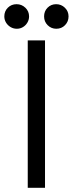

<svg xmlns="http://www.w3.org/2000/svg" viewBox="-40 -892 345 912"><path d="M-19.5 -814Q-19.5 -838.9 -2.7 -855.5Q14.2 -872.1 38.6 -872.1Q63 -872.1 80.6 -855.2Q98.1 -838.4 98.1 -814Q98.1 -798.3 90.1 -784.7Q82 -771 68.8 -763.2Q55.7 -755.4 40 -755.4Q23.9 -755.4 10.3 -763.4Q-3.4 -771.5 -11.5 -784.9Q-19.5 -798.3 -19.5 -814ZM169.4 -814Q169.4 -838.9 186 -855.5Q202.6 -872.1 226.6 -872.1Q251 -872.1 268.3 -855.2Q285.6 -838.4 285.6 -814Q285.6 -789.6 269 -772.5Q252.4 -755.4 227.5 -755.4Q203.6 -755.4 186.5 -772.2Q169.4 -789.1 169.4 -814ZM91.8 -700.2H173.8V0H91.8Z"/></svg>

Font: Selawik
Style: Regular
Weight: 400
Designer: Aaron Bell
Foundry: Microsoft Corporation
Version: Version 1.01